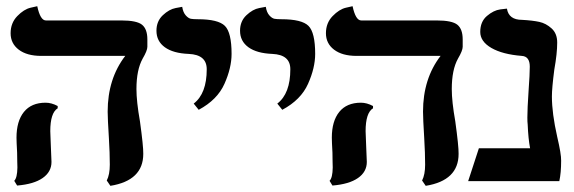

<svg xmlns="http://www.w3.org/2000/svg" viewBox="-20 -584 1851 619"><path d="M142.1 -161.1Q142.1 -151.4 144 -111.1Q146 -70.8 146 -62Q146 -29.8 117.4 -10Q88.9 9.8 35.2 14.2L25.9 -1Q35.6 -10.7 36.1 -43.9Q36.1 -46.9 35.6 -64Q35.2 -81.1 35.2 -91.8Q33.2 -127.9 33.2 -140.1Q33.2 -193.4 57.1 -223.1Q81.1 -252.9 127 -252.9Q146 -252.9 166 -242.2V-234.9Q142.1 -220.2 142.1 -161.1ZM419.9 -296.9Q419.9 -256.8 431.2 -192.9Q442.4 -111.8 441.9 -87.9Q441.9 -2 335.9 15.1L324.2 -2Q334 -21 334 -53.2Q334 -90.3 331.1 -138.2Q327.1 -202.1 327.1 -224.1Q327.1 -330.1 383.8 -403.8H112.8Q66.9 -403.8 40.5 -423.8Q14.2 -443.8 14.2 -476.8Q14.2 -509.8 35.6 -532Q57.1 -554.2 78.6 -559.1L100.1 -564Q109.9 -518.1 127.9 -518.1H371.1Q420.9 -518.1 438 -504.2Q455.1 -490.2 455.1 -457V-433.1Q455.1 -420.9 439.9 -395Q419.9 -358.9 419.9 -296.9Z M620.6 -230 604.5 -250Q646.5 -282.2 646.5 -360.8Q646.5 -407.7 588.4 -410.2Q538.6 -412.1 511.5 -431.6Q484.4 -451.2 484.4 -484.9Q484.4 -515.6 504.9 -534.9Q525.4 -554.2 546.4 -558.1L567.4 -562Q570.3 -543.9 578.9 -534.4Q587.4 -524.9 595.5 -523.4Q603.5 -522 617.7 -522Q683.6 -522 705.1 -500.5Q726.6 -479 726.6 -410.2Q726.6 -365.2 703.6 -313.7Q680.7 -262.2 620.6 -230Z M890.1 -230 874 -250Q916 -282.2 916 -360.8Q916 -407.7 857.9 -410.2Q808.1 -412.1 781 -431.6Q753.9 -451.2 753.9 -484.9Q753.9 -515.6 774.4 -534.9Q794.9 -554.2 815.9 -558.1L836.9 -562Q839.8 -543.9 848.4 -534.4Q856.9 -524.9 865 -523.4Q873 -522 887.2 -522Q953.1 -522 974.6 -500.5Q996.1 -479 996.1 -410.2Q996.1 -365.2 973.1 -313.7Q950.2 -262.2 890.1 -230Z M1158.7 -161.1Q1158.7 -151.4 1160.6 -111.1Q1162.6 -70.8 1162.6 -62Q1162.6 -29.8 1134 -10Q1105.5 9.8 1051.8 14.2L1042.5 -1Q1052.2 -10.7 1052.7 -43.9Q1052.7 -46.9 1052.2 -64Q1051.8 -81.1 1051.8 -91.8Q1049.8 -127.9 1049.8 -140.1Q1049.8 -193.4 1073.7 -223.1Q1097.7 -252.9 1143.6 -252.9Q1162.6 -252.9 1182.6 -242.2V-234.9Q1158.7 -220.2 1158.7 -161.1ZM1436.5 -296.9Q1436.5 -256.8 1447.8 -192.9Q1459 -111.8 1458.5 -87.9Q1458.5 -2 1352.5 15.1L1340.8 -2Q1350.6 -21 1350.6 -53.2Q1350.6 -90.3 1347.7 -138.2Q1343.8 -202.1 1343.8 -224.1Q1343.8 -330.1 1400.4 -403.8H1129.4Q1083.5 -403.8 1057.1 -423.8Q1030.8 -443.8 1030.8 -476.8Q1030.8 -509.8 1052.2 -532Q1073.7 -554.2 1095.2 -559.1L1116.7 -564Q1126.5 -518.1 1144.5 -518.1H1387.7Q1437.5 -518.1 1454.6 -504.2Q1471.7 -490.2 1471.7 -457V-433.1Q1471.7 -420.9 1456.5 -395Q1436.5 -358.9 1436.5 -296.9Z M1759.3 -272.9Q1759.3 -218.8 1776.4 -143.1Q1789.6 -86.9 1789.1 -65.9Q1789.1 -26.9 1783.2 0H1489.3L1523.9 -106H1689Q1683.1 -136.7 1681.2 -183.1Q1680.2 -189.9 1680.2 -205.1Q1680.2 -232.9 1684.1 -291Q1688 -345.2 1688 -369.1Q1688 -402.3 1662.1 -403.8Q1600.1 -408.7 1564.2 -429.4Q1528.3 -450.2 1528.3 -481Q1528.3 -514.2 1549.8 -532.5Q1571.3 -550.8 1592.8 -553.7L1614.3 -556.2Q1620.1 -520 1663.1 -520Q1697.3 -518.1 1718.8 -513.4Q1740.2 -508.8 1758.3 -492.4Q1776.4 -476.1 1776.4 -446.8Q1776.4 -411.6 1767.1 -359.9Q1759.3 -299.8 1759.3 -272.9Z"/></svg>

Font: Linux Libertine
Style: Bold
Weight: 700
Designer: Philipp H. Poll
Foundry: Philipp H. Poll
Version: Version 5.0.3